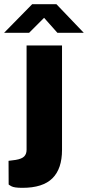

<svg xmlns="http://www.w3.org/2000/svg" viewBox="-54 -735 422 921"><path d="M243.5 -16Q243.5 74.5 197.5 120.2Q151.5 166 53.5 166Q14 166 0.8 158.5Q-12.5 151 -12.5 150L-13 36.5L21.5 32Q51 27 62.2 15.2Q73.5 3.5 73.5 -16.5V-517H243.5ZM221.5 -577.5 157.5 -649.5 85.5 -577.5H-34.5L100.5 -715H216.5L348 -577.5Z"/></svg>

Font: Public Sans ExtraBold
Style: Regular
Weight: 800
Designer: The Public Sans Project Authors: Dan O. Williams and USWDS (Libre Franklin designed by Pablo Impallari and Rodrigo Fuenz
Version: Version 1.007